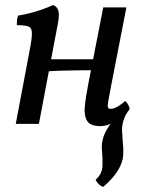

<svg xmlns="http://www.w3.org/2000/svg" viewBox="-20 -487 563 755"><path d="M375 9Q336 9 323 -11Q310 -31 313.5 -68Q317 -105 327 -156L386 -458H477L418 -155Q409 -109 405.5 -88.5Q402 -68 405 -63.5Q408 -59 416 -59Q427 -59 443.5 -68.5Q460 -78 472 -90Q480 -83 484 -75.5Q488 -68 490 -58Q457 -24 429.5 -7.5Q402 9 375 9ZM42 0 97 -291Q106 -338 105.5 -358Q105 -378 91.5 -383Q78 -388 46 -388Q46 -399 47 -409Q48 -419 52 -426Q68 -428 94.5 -434.5Q121 -441 147.5 -450.5Q174 -460 188 -467Q204 -462 209 -446Q214 -430 209 -402L133 0ZM161 -206 168 -254H356L350 -211Q326 -211 290.5 -210.5Q255 -210 220 -209Q185 -208 161 -206ZM386 248Q366 241 356 220Q382 197 383 165Q384 133 381 106Q378 76 387.5 49.5Q397 23 417.5 -3.5Q438 -30 469 -58H490Q472 -35 465.5 -13.5Q459 8 460 29.5Q461 51 463 75Q466 98 464.5 123.5Q463 149 446 179.5Q429 210 386 248Z"/></svg>

Font: Vollkorn
Style: Italic
Weight: 400
Italic angle: -11°
Designer: Friedrich Althausen
Foundry: Friedrich Althausen
Version: Version 5.001